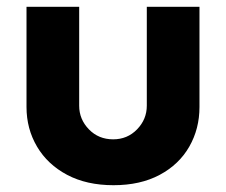

<svg xmlns="http://www.w3.org/2000/svg" viewBox="-20 -533 665 565"><path d="M314 12Q235 12 177.5 -18.5Q120 -49 89 -101.5Q58 -154 58 -218V-513H213V-222Q213 -182 241.5 -152.5Q270 -123 313 -123Q355 -123 383.5 -152.5Q412 -182 412 -222V-513H567V-218Q567 -154 537 -101.5Q507 -49 450 -18.5Q393 12 314 12Z"/></svg>

Font: MuseoModerno
Style: Bold
Weight: 700
Designer: Pablo Cosgaya, Héctor Gatti, Marcela Romero, and the Authors of The MuseoModerno Project.
Foundry: Omnibus-Type Team
Version: Version 1.001